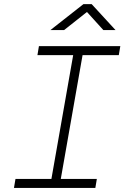

<svg xmlns="http://www.w3.org/2000/svg" viewBox="-20 -919 626 939"><path d="M48.3 0 55.7 -43.9H231.4L337.9 -649.4H163.1L170.4 -693.4H568.4L561 -649.4H383.8L277.3 -43.9H453.6L446.3 0ZM226.6 -772 388.2 -898.9H428.2L544.9 -772H485.4L405.3 -860.4L293.5 -772Z"/></svg>

Font: Cascadia Code ExtraLight
Style: Italic
Weight: 200
Italic angle: -10°
Monospace: yes
Designer: Aaron Bell
Foundry: Saja Typeworks
Version: Version 2404.023; ttfautohint (v1.8.4)